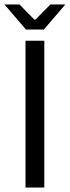

<svg xmlns="http://www.w3.org/2000/svg" viewBox="-27 -838 312 858"><path d="M-7 -818H60L127 -750H131L198 -818H265L169 -706H89ZM87 0V-656H171V0Z"/></svg>

Font: RibengUni
Style: Regular
Weight: 400
Designer: (1) Dr. Andrew Glass (Senior Program Manager at Microsoft Corporation)
(2) Bivuti Chakma (Chakma Font Designer & Keyboar
Foundry: Bivuti Chakma
Version: Version 2.2022; Updated on: 03 June 2022; Friday